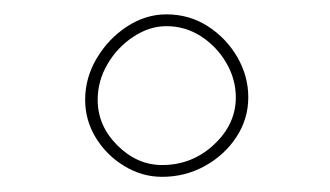

<svg xmlns="http://www.w3.org/2000/svg" viewBox="-20 -816 450 262"><path d="M318.8 -683.1Q318.8 -653.8 302.7 -629.2Q286.6 -604.5 259.8 -589.6Q232.9 -574.7 201.2 -574.7Q173.8 -574.7 149.7 -589.4Q125.5 -604 110.8 -627.9Q96.2 -651.9 96.2 -679.7Q96.2 -710 112.1 -736.6Q127.9 -763.2 153.3 -779.8Q178.7 -796.4 207 -796.4Q238.3 -796.4 263.4 -780.3Q288.6 -764.2 303.7 -738.3Q318.8 -712.4 318.8 -683.1ZM301.8 -683.1Q301.8 -708 288.8 -730.2Q275.9 -752.4 254.4 -766.4Q232.9 -780.3 207 -780.3Q184.1 -780.3 162.4 -766.1Q140.6 -752 127 -729Q113.3 -706.1 113.3 -679.7Q113.3 -644.5 140.1 -617.7Q167 -590.8 201.2 -590.8Q242.2 -590.8 272 -618.7Q301.8 -646.5 301.8 -683.1Z"/></svg>

Font: Mikhak-DS1-FD Thin
Style: Regular
Weight: 100
Designer: Amin Abedi
Version: Version 3.2